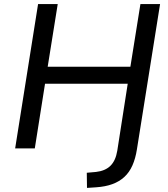

<svg xmlns="http://www.w3.org/2000/svg" viewBox="-20 -725 823 938"><path d="M405 193 404 119 449 115Q494 110 519.5 85Q545 60 553 11L604 -316H200L150 0H54L166 -705H262L213 -399H617L666 -705H762L649 4Q642 49 627 83Q612 117 587.5 139.5Q563 162 529 174.5Q495 187 450 190Z"/></svg>

Font: Nunito Sans 10pt Medium
Style: Italic
Weight: 500
Italic angle: -9°
Designer: Vernon Adams
Foundry: Vernon Adams
Version: Version 3.101;gftools[0.9.27]